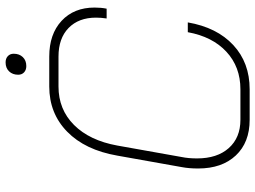

<svg xmlns="http://www.w3.org/2000/svg" viewBox="-133 -771 912 686"><g transform="rotate(-90 323.0 -428.0)"><path d="M64 -176Q64 -209 69 -235L110 -465Q130 -580 195.5 -644Q261 -708 357 -708H464Q544 -708 591.5 -664Q639 -620 639 -546Q639 -523 635 -503H600Q603 -523 603 -541Q603 -603 566 -639Q529 -675 464 -675H357Q275 -675 219.5 -619.5Q164 -564 146 -465L105 -235Q100 -211 100 -180Q100 -108 137 -66.5Q174 -25 238 -25H347Q427 -25 481 -75Q535 -125 551 -213H586Q568 -109 505 -50.5Q442 8 347 8H238Q157 8 110.5 -41.5Q64 -91 64 -176ZM399 -819Q399 -839 411 -851.5Q423 -864 443 -864Q457 -864 465.5 -856Q474 -848 474 -835Q474 -815 462 -802.5Q450 -790 430 -790Q416 -790 407.5 -798Q399 -806 399 -819Z"/></g></svg>

Font: Bai Jamjuree ExtraLight
Style: Italic
Weight: 275
Italic angle: -10°
Version: Version 1.000; ttfautohint (v1.6)